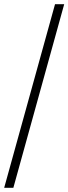

<svg xmlns="http://www.w3.org/2000/svg" viewBox="-20 -780 328 921"><path d="M0 121 244 -760H288L44 121Z"/></svg>

Font: Noto Serif Hentaigana Light
Style: Regular
Weight: 300
Designer: Kazuhiro Yamada
Foundry: nipponia
Version: Version 1.000; ttfautohint (v1.8.4.7-5d5b)